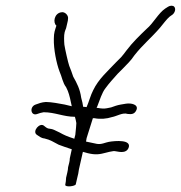

<svg xmlns="http://www.w3.org/2000/svg" viewBox="-20 -656 635 674"><path d="M241 -169C216 -177 205 -182 189 -191L170 -200C164 -203 156 -204 149 -205C143 -207 139 -211 135 -214C120 -228 92 -195 109 -183C117 -178 124 -171 136 -170C158 -165 168 -157 186 -148C195 -144 215 -138 232 -132L225 -100C225 -94 224 -89 223 -85L219 -69C219 -58 214 -42 212 -32C211 -27 212 -23 211 -19L209 -7C209 2 244 -2 246 -9L251 -31C254 -42 256 -52 257 -61L271 -123C280 -120 296 -116 306 -115C329 -112 346 -119 364 -123L375 -125C378 -126 382 -126 386 -125C402 -122 423 -118 431 -136C444 -167 385 -162 362 -158C350 -156 336 -148 320 -151C308 -153 294 -157 282 -159L284 -171C290 -190 300 -222 306 -241H312C332 -237 355 -239 373 -245C390 -248 411 -262 428 -256C443 -254 453 -256 459 -270C467 -289 441 -295 422 -292L404 -289C392 -287 381 -283 370 -279L355 -276C345 -274 335 -275 324 -277H319C320 -280 321 -282 322 -284C330 -304 338 -331 350 -346C363 -364 378 -380 393 -397L411 -415C426 -431 438 -441 452 -462C481 -499 511 -523 542 -559C554 -573 564 -588 576 -598L586 -605C598 -615 599 -636 582 -636C573 -636 567 -630 560 -626C536 -610 518 -574 495 -555C471 -532 445 -507 424 -479C417 -469 410 -461 405 -455L387 -437C359 -407 326 -379 307 -339C298 -322 292 -298 284 -280C279 -281 275 -281 272 -281C270 -292 269 -300 265 -313C261 -343 250 -364 237 -387C233 -399 228 -413 223 -425C219 -436 208 -485 206 -499C205 -511 204 -532 207 -543C208 -547 210 -552 212 -557L216 -574C218 -581 219 -587 219 -593C219 -603 208 -615 196 -613C170 -610 165 -576 178 -566C173 -550 169 -542 169 -520C168 -484 178 -434 189 -405C197 -388 200 -365 212 -350C214 -345 216 -341 218 -337C224 -322 228 -302 232 -283L207 -289C191 -292 160 -298 141 -298C126 -297 116 -293 105 -289C82 -281 88 -247 111 -256C119 -259 123 -260 133 -262C173 -262 203 -246 243 -246C245 -240 247 -230 248 -224L247 -209L245 -189C245 -181 242 -176 241 -169Z"/></svg>

Font: Stray Cat
Style: Obl
Weight: 400
Version: Version 1.0